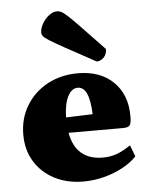

<svg xmlns="http://www.w3.org/2000/svg" viewBox="-53 -784 657 840"><g transform="rotate(-5 275.0 -364.0)"><path d="M280 12Q208 12 152.5 -17Q97 -46 66 -97Q35 -148 35 -215Q35 -286 69 -342Q103 -398 162 -430Q221 -462 296 -462Q394 -462 451.5 -406Q509 -350 509 -255Q509 -224 502 -215Q495 -206 472 -206H233Q255 -85 374 -85Q406 -85 434 -95Q462 -105 496 -128L515 -78Q491 -52 453 -31.5Q415 -11 370.5 0.5Q326 12 280 12ZM290 -399Q263 -399 246 -365.5Q229 -332 228 -274L345 -278Q341 -399 290 -399ZM383 -506Q300 -551 253 -577Q206 -603 184.5 -616.5Q163 -630 157.5 -637.5Q152 -645 152 -652Q152 -672 164 -692.5Q176 -713 193.5 -726.5Q211 -740 229 -740Q238 -740 247.5 -735.5Q257 -731 275.5 -714Q294 -697 329.5 -660Q365 -623 428 -557Q428 -534 414 -520Q400 -506 383 -506Z"/></g></svg>

Font: Petrona Black
Style: Regular
Weight: 900
Designer: Ringo R. Seeber
Foundry: Ringo R. Seeber
Version: Version 2.001; ttfautohint (v1.8.3)